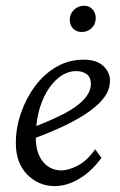

<svg xmlns="http://www.w3.org/2000/svg" viewBox="-20 -629 411 657"><path d="M167 7.8Q112.3 7.8 73.2 -31.7Q34.2 -71.3 34.2 -139.6Q34.2 -191.4 51.8 -242.2Q69.3 -293 100.1 -334.5Q130.9 -376 173.3 -400.4Q215.8 -424.8 265.6 -424.8Q311.5 -424.8 334 -402.8Q356.4 -380.9 356.4 -353.5Q356.4 -325.2 339.4 -299.8Q322.3 -274.4 288.1 -249.5Q253.9 -224.6 204.6 -200.7Q155.3 -176.8 90.8 -153.3V-192.4Q154.3 -216.8 198.7 -239.7Q243.2 -262.7 267.1 -288.6Q291 -314.5 291 -342.8Q291 -364.3 276.9 -375Q262.7 -385.7 241.2 -385.7Q204.1 -385.7 172.4 -356Q140.6 -326.2 121.6 -275.4Q102.5 -224.6 102.5 -158.2Q102.5 -105.5 127 -75.7Q151.4 -45.9 190.4 -45.9Q213.9 -45.9 245.6 -62Q277.3 -78.1 305.7 -118.2L327.1 -88.9Q294.9 -43.9 252.4 -18.1Q210 7.8 167 7.8ZM259.8 -519.5Q242.2 -519.5 230.5 -530.8Q218.8 -542 218.8 -561.5Q218.8 -582 233.4 -595.7Q248 -609.4 267.6 -609.4Q285.2 -609.4 296.4 -597.2Q307.6 -585 307.6 -567.4Q307.6 -545.9 293.5 -532.7Q279.3 -519.5 259.8 -519.5Z"/></svg>

Font: Crimson Pro Light
Style: Italic
Weight: 300
Italic angle: -12°
Designer: Jacques Le Bailly
Foundry: Baron von Fonthausen
Version: Version 1.003